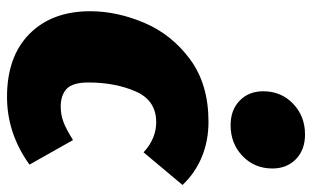

<svg xmlns="http://www.w3.org/2000/svg" viewBox="-191 -678 889 547"><g transform="rotate(90 253.5 -404.5)"><path d="M507 -480 414 -369Q375 -405 328 -405Q266 -405 240.5 -346.5Q215 -288 215 -212Q215 -167 233 -150Q251 -133 284 -133Q307 -133 328 -141Q349 -149 379 -168L449 -44Q360 20 256 20Q141 20 76.5 -44Q12 -108 12 -217Q12 -293 45 -371Q78 -449 149 -501.5Q220 -554 327 -554Q381 -554 427 -535Q473 -516 507 -480ZM240 -710Q240 -761 275.5 -795Q311 -829 363 -829Q407 -829 433.5 -803Q460 -777 460 -736Q460 -685 424.5 -651Q389 -617 337 -617Q293 -617 266.5 -643Q240 -669 240 -710Z"/></g></svg>

Font: FiraGO Heavy
Style: Italic
Weight: 900
Italic angle: -8°
Designer: bBox Type GmbH
Foundry: bBox Type GmbH
Version: Version 1.001